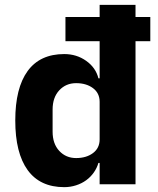

<svg xmlns="http://www.w3.org/2000/svg" viewBox="-20 -760 651 792"><path d="M391 -88H386Q380 -67 367 -48.5Q354 -30 335.5 -16.5Q317 -3 293.5 4.5Q270 12 245 12Q145 12 94 -58.5Q43 -129 43 -263Q43 -397 94 -467Q145 -537 245 -537Q296 -537 335.5 -509Q375 -481 386 -437H391V-590H250V-690H391V-740H539V-690H600V-590H539V0H391ZM294 -108Q336 -108 363.5 -128.5Q391 -149 391 -185V-340Q391 -376 363.5 -396.5Q336 -417 294 -417Q252 -417 224.5 -387.5Q197 -358 197 -308V-217Q197 -167 224.5 -137.5Q252 -108 294 -108Z"/></svg>

Font: Aneliza ExtraBold
Style: Regular
Weight: 800
Designer: Mike Abbink, Paul van der Laan, Pieter van Rosmalen
Foundry: Bold Monday
Version: Version 3.001;September 8, 2019;FontCreator 11.5.0.2425 64-b